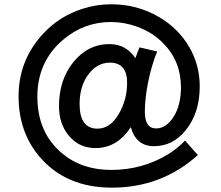

<svg xmlns="http://www.w3.org/2000/svg" viewBox="-20 -824 1020 888"><path d="M625 -605 707 -585.9Q681.2 -523.4 665 -443.8Q649.9 -367.2 649.9 -307.1Q649.9 -230 701.7 -230Q750 -230 784.7 -286.6Q816.9 -339.8 816.9 -419.9Q816.9 -540.5 736.3 -622.6Q686.5 -674.3 613.3 -700.7Q554.2 -722.2 492.7 -722.2Q368.7 -722.2 272.5 -640.6Q152.8 -539.6 152.8 -377Q152.8 -210.9 266.6 -115.2Q357.9 -38.1 494.6 -38.1Q638.7 -38.1 757.8 -110.8Q800.3 -136.7 835.9 -173.8L895 -106.9Q727.5 43.9 497.1 43.9Q286.6 43.9 165 -96.7Q65.9 -211.4 65.9 -378.4Q65.9 -545.9 180.2 -668.9Q255.9 -750 362.8 -783.7Q426.8 -804.2 494.6 -804.2Q614.3 -804.2 714.8 -745.6Q804.7 -693.4 855.5 -606Q903.8 -522.5 903.8 -424.8Q903.8 -302.7 839.8 -222.7Q780.3 -147.9 691.9 -147.9Q609.4 -147.9 585 -235.8Q521.5 -139.2 421.9 -139.2Q344.2 -139.2 296.4 -198.7Q252.9 -252.4 252.9 -333Q252.9 -454.6 318.8 -536.1Q386.7 -620.1 485.4 -620.1Q562.5 -620.1 606 -555.2ZM488.3 -534.2Q427.7 -534.2 386.7 -477.1Q348.1 -423.3 348.1 -342.8Q348.1 -229 430.7 -229Q488.8 -229 527.8 -294.4Q567.9 -361.3 567.9 -440.9Q567.9 -534.2 488.3 -534.2Z"/></svg>

Font: FORM UDPGothic
Style: Bold
Weight: 700
Foundry: Pronama LLC
Version: Version 1.051